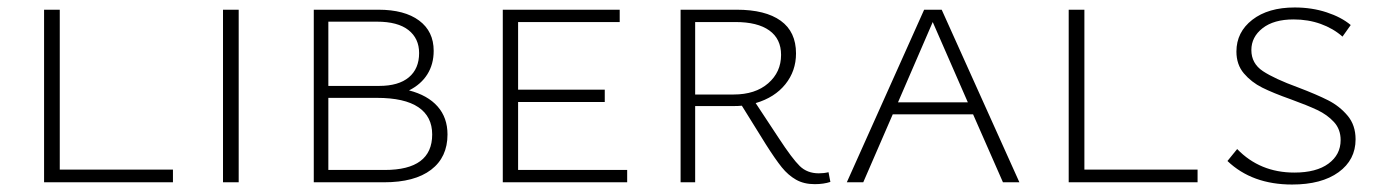

<svg xmlns="http://www.w3.org/2000/svg" viewBox="-20 -488 3700 514"><path d="M443 -34V0H98V-462H140V-34Z M577 -462H619V0H577Z M1178 -128Q1178 -67 1134 -33.5Q1090 0 1008 0H820V-462H993Q1063 -462 1102 -433Q1141 -404 1141 -352Q1141 -316 1124 -289Q1107 -262 1075 -246Q1125 -233 1151.5 -203Q1178 -173 1178 -128ZM859 -430V-258H995Q1047 -258 1074.5 -281Q1102 -304 1102 -346Q1102 -385 1073.5 -407.5Q1045 -430 989 -430ZM1137 -128Q1137 -176 1100 -201Q1063 -226 989 -226H859V-33H1010Q1137 -33 1137 -128Z M1659 -33V0H1326V-462H1639V-429H1367V-248H1599V-215H1367V-33Z M2203 -1Q2185 5 2161 5Q2132 5 2111 -7Q2090 -19 2073 -40Q2056 -61 2030 -102L1966 -205Q1957 -204 1939 -204H1841V0H1802V-462H1952Q2029 -462 2070 -432.5Q2111 -403 2111 -345Q2111 -298 2082.5 -262.5Q2054 -227 2003 -212L2065 -118Q2101 -63 2121 -43.5Q2141 -24 2172 -24Q2186 -24 2198 -27ZM1944 -235Q2002 -235 2036.5 -265Q2071 -295 2071 -341Q2071 -384 2039.5 -406.5Q2008 -429 1949 -429H1841V-235Z M2585 -182H2370L2291 0H2247L2454 -462H2501L2709 0H2665ZM2571 -214 2477 -429 2384 -214Z M3186 -34V0H2841V-462H2883V-34Z M3436 -222Q3388 -239 3359 -253.5Q3330 -268 3310 -291.5Q3290 -315 3290 -350Q3290 -402 3332.5 -435Q3375 -468 3446 -468Q3492 -468 3531.5 -455Q3571 -442 3596 -421L3574 -390Q3549 -412 3515.5 -424Q3482 -436 3443 -436Q3390 -436 3360 -412.5Q3330 -389 3330 -354Q3330 -318 3361 -297.5Q3392 -277 3455 -254Q3505 -235 3535.5 -219.5Q3566 -204 3587.5 -178.5Q3609 -153 3609 -115Q3609 -60 3563.5 -27Q3518 6 3439 6Q3332 6 3266 -57L3292 -89Q3353 -26 3445 -26Q3504 -26 3536.5 -50Q3569 -74 3569 -113Q3569 -142 3551 -161.5Q3533 -181 3506.5 -193.5Q3480 -206 3436 -222Z"/></svg>

Font: Ysabeau SC Light
Style: Regular
Weight: 300
Designer: Christian Thalmann (Catharsis Fonts)
Version: Version 0.003